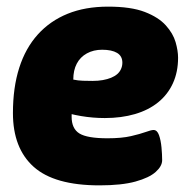

<svg xmlns="http://www.w3.org/2000/svg" viewBox="-20 -551 579 579"><path d="M280 8Q144 8 81.5 -48Q19 -104 19 -210Q19 -287 38 -346.5Q57 -406 94 -447Q131 -488 184 -509.5Q237 -531 306 -531Q375 -531 416.5 -515Q458 -499 480 -474.5Q502 -450 509.5 -424Q517 -398 517 -377Q517 -334 501.5 -300Q486 -266 457 -242.5Q428 -219 387 -207Q346 -195 296 -195Q260 -195 224.5 -201Q189 -207 157 -218L199 -266Q197 -250 196.5 -233Q196 -216 196 -199Q196 -163 219.5 -148.5Q243 -134 304 -134Q347 -134 375 -140.5Q403 -147 419.5 -153Q436 -159 443 -159Q454 -159 459.5 -143.5Q465 -128 467 -106.5Q469 -85 469 -68Q469 -50 449.5 -32.5Q430 -15 388.5 -3.5Q347 8 280 8ZM259 -307Q276 -307 290 -309.5Q304 -312 315 -316.5Q326 -321 333.5 -327.5Q341 -334 345 -343Q349 -352 349 -362Q349 -382 333 -391.5Q317 -401 288 -401Q262 -401 242 -390Q222 -379 211.5 -359Q201 -339 201 -311Q215 -308 230 -307.5Q245 -307 259 -307Z"/></svg>

Font: Asap Black
Style: Italic
Weight: 900
Italic angle: -6°
Designer: Pablo Cosgaya
Foundry: Omnibus-Type
Version: Version 3.001